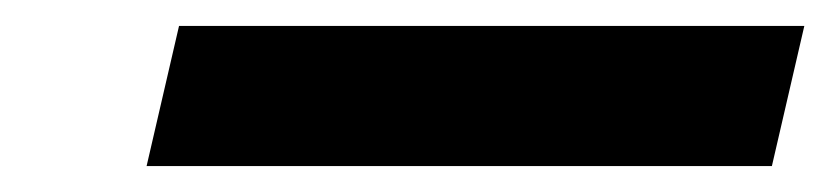

<svg xmlns="http://www.w3.org/2000/svg" viewBox="-20 -888 640 148"><path d="M93 -760 118 -868H600L575 -760Z"/></svg>

Font: Noto Sans ExtraBold
Style: Italic
Weight: 800
Italic angle: -12°
Designer: Monotype Design Team
Foundry: Monotype Imaging Inc.
Version: Version 2.013; ttfautohint (v1.8.4.7-5d5b)